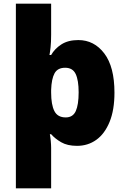

<svg xmlns="http://www.w3.org/2000/svg" viewBox="-20 -780 683 1040"><path d="M600 -278Q600 -184 573.5 -119.5Q547 -55 501.5 -22.5Q456 10 397 10Q345 10 311.5 -9.5Q278 -29 257 -53H250Q253 -38 255 -16.5Q257 5 257 21V240H66V-760H257V-592Q257 -552 254 -524.5Q251 -497 248 -482H257Q276 -516 312.5 -539.5Q349 -563 404 -563Q490 -563 545 -490.5Q600 -418 600 -278ZM406 -280Q406 -345 390 -379Q374 -413 333 -413Q292 -413 275.5 -383Q259 -353 257 -293V-279Q257 -213 274.5 -178.5Q292 -144 336 -144Q375 -144 390.5 -178.5Q406 -213 406 -280Z"/></svg>

Font: Noto Sans Gujarati UI Black
Style: Regular
Weight: 900
Designer: Jelle Bosma - Monotype Design Team, Universal Thirst
Foundry: Monotype Imaging Inc.
Version: Version 2.106; ttfautohint (v1.8.4.7-5d5b)